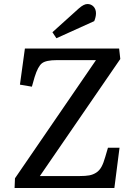

<svg xmlns="http://www.w3.org/2000/svg" viewBox="-20 -944 654 964"><path d="M376 -901.9Q400.9 -923.8 418.9 -923.8Q437.5 -923.8 449.7 -910.9Q461.9 -897.9 461.9 -877Q461.9 -859.4 453.1 -837.9L263.2 -752L243.2 -782.2ZM584 -647.9 180.2 -60.1H379.9Q409.7 -60.1 428.2 -63.5Q446.8 -66.9 462.9 -77.1Q479 -87.4 489.5 -106.4Q500 -125.5 508.8 -157.2L522 -202.1H580.1L554.2 0H53.2L55.2 -48.8L461.9 -642.1H265.1Q211.4 -642.1 190.9 -626.5Q170.4 -610.8 153.8 -557.1L140.1 -508.8L80.1 -519L105 -700.2H578.1Z"/></svg>

Font: Literata Book Medium
Style: Italic
Weight: 500
Italic angle: -3°
Designer: Latin by Veronika Burian and Jose Scaglione. Greek by Irene Vlachou. Cyrillic by Vera Evstafieva
Foundry: TypeTogether
Version: Version 1.003;PS 001.003;hotconv 1.0.88;makeotf.lib2.5.64775